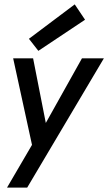

<svg xmlns="http://www.w3.org/2000/svg" viewBox="-20 -650 494 876"><path d="M12 0ZM126 11 12 206H104L454 -384H354L189 -89L131 -384H40ZM155 -418 368 -560 321 -630 112 -473Z"/></svg>

Font: Cambay Devanagari
Style: Bold Italic
Weight: 700
Designer: Pooja Saxena
Foundry: Pooja Saxena
Version: Version 1.005;PS 001.005;hotconv 1.0.70;makeotf.lib2.5.58329